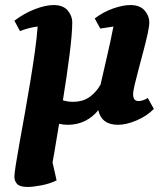

<svg xmlns="http://www.w3.org/2000/svg" viewBox="-20 -482 661 760"><path d="M248 12Q231 12 214 8Q207 47 201 85.5Q195 124 188 161L204 232Q178 245 144.5 251.5Q111 258 89 258Q59 258 48 246.5Q37 235 37 217Q37 206 42.5 170.5Q48 135 57.5 82.5Q67 30 78 -31.5Q89 -93 99.5 -156.5Q110 -220 118 -277Q126 -334 129 -377Q95 -373 59 -359L37 -400Q75 -429 117.5 -445.5Q160 -462 192 -462Q230 -462 248 -440.5Q266 -419 266 -394Q266 -350 255.5 -267Q245 -184 229 -85Q248 -79 268 -79Q308 -79 334.5 -98Q361 -117 378 -147Q388 -193 402.5 -254Q417 -315 429 -377Q417 -375 403.5 -373Q390 -371 377 -369L355 -409Q389 -435 428 -448.5Q467 -462 496 -462Q534 -462 552.5 -440.5Q571 -419 571 -394Q571 -378 564.5 -348.5Q558 -319 548.5 -283Q539 -247 529.5 -211.5Q520 -176 513.5 -148.5Q507 -121 507 -109Q507 -82 528 -82Q545 -82 565 -94L589 -51Q562 -23 521 -5.5Q480 12 447 12Q382 12 369 -46Q348 -19 317 -3.5Q286 12 248 12Z"/></svg>

Font: Petrona ExtraBold
Style: Italic
Weight: 800
Italic angle: -9°
Designer: Ringo R. Seeber
Foundry: Ringo R. Seeber
Version: Version 2.001; ttfautohint (v1.8.3)